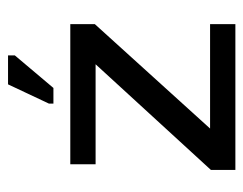

<svg xmlns="http://www.w3.org/2000/svg" viewBox="-84 -522 606 478"><g transform="rotate(-90 219.0 -283.0)"><path d="M35 0V-61L298 -348H49V-411H398V-350L138 -63H398V0ZM239 -453H200V-464L248 -566H320V-549Z"/></g></svg>

Font: Darker Grotesque Light SemiBold
Style: Regular
Weight: 600
Version: Version 1.000;gftools[0.9.28]